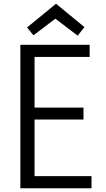

<svg xmlns="http://www.w3.org/2000/svg" viewBox="-20 -1008 567 1028"><path d="M148 -65H470V0H89V-768H460V-703H148L165 -721V-417L148 -432H427V-368H148L165 -385V-47ZM432 -863 396 -817 271 -912H282L159 -819L125 -861L280 -988Z"/></svg>

Font: Yaldevi ExtraLight
Style: Regular
Weight: 400
Version: Version 1.100